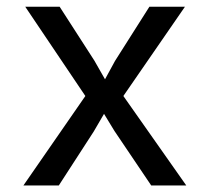

<svg xmlns="http://www.w3.org/2000/svg" viewBox="-20 -566 640 586"><path d="M544.5 -545.5 356.5 -273 548.5 0H441.5L329.5 -166L297.5 -218.5L266 -164.5L159.5 0H51.5L240.5 -273L57 -545.5H162L268 -381L300.5 -324L331 -380L436 -545.5Z"/></svg>

Font: SplineSansMono30
Style: Regular
Weight: 400
Designer: Eben Sorkin, Mirko Velimirovic
Foundry: Sorkin Type
Version: Version 1.000